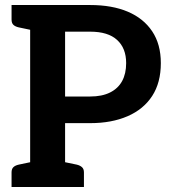

<svg xmlns="http://www.w3.org/2000/svg" viewBox="-20 -744 682 764"><path d="M100 0V-724H339Q426 -724 488.5 -697.5Q551 -671 585.5 -619.5Q620 -568 620 -493Q620 -415 585.5 -362Q551 -309 487.5 -281.5Q424 -254 339 -254H239V0ZM239 -360H339Q386 -360 418 -376Q450 -392 466 -421.5Q482 -451 482 -493Q482 -552 446 -585Q410 -618 339 -618H239ZM26 0V-58Q26 -72 33.5 -79Q41 -86 55 -89L112 -101L125 0ZM125 -724 112 -623 55 -635Q41 -638 33.5 -645Q26 -652 26 -666V-724ZM215 0 227 -101 285 -89Q298 -86 306 -79Q314 -72 314 -58V0Z"/></svg>

Font: Aleo
Style: Bold
Weight: 700
Designer: Alessio Laiso
Foundry: Alessio Laiso
Version: Version 2.001;gftools[0.9.29]